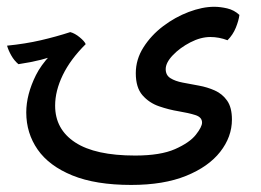

<svg xmlns="http://www.w3.org/2000/svg" viewBox="-34 -374 749 552"><path d="M343.3 157.7Q241.2 157.7 174.1 130.4Q106.9 103 74.2 55.9Q41.5 8.8 41.5 -50.8Q41.5 -102.1 69.3 -158Q97.2 -213.9 177.2 -274.4Q199.7 -268.6 212.4 -247.1Q168.5 -203.6 146.5 -158.2Q124.5 -112.8 124.5 -70.3Q124.5 -2.4 182.1 35.4Q239.7 73.2 354.5 73.2Q427.2 73.2 469.2 54.7Q511.2 36.1 529.1 13.4Q546.9 -9.3 546.9 -21.5Q546.9 -37.1 527.6 -43.2Q508.3 -49.3 480 -54Q451.7 -58.6 423.3 -68.4Q395 -78.1 375.7 -100.1Q356.4 -122.1 356.4 -163.6Q356.4 -203.1 378.4 -237.8Q400.4 -272.5 434.8 -298.6Q469.2 -324.7 508.5 -339.6Q547.9 -354.5 582 -354.5Q599.1 -354.5 619.1 -349.9Q639.2 -345.2 654.3 -331.1Q652.3 -314.9 644 -294.4Q635.7 -273.9 620.1 -258.3Q595.7 -267.6 570.8 -267.6Q543 -267.6 513.2 -252.2Q483.4 -236.8 462.9 -215.3Q442.4 -193.8 442.4 -175.3Q442.4 -157.7 456.1 -149.2Q469.7 -140.6 491.5 -136.5Q513.2 -132.3 537.6 -127.9Q562 -123.5 583.7 -113.8Q605.5 -104 619.1 -84.5Q632.8 -64.9 632.8 -30.3Q632.8 19.5 599.1 62.5Q565.4 105.5 501 131.6Q436.5 157.7 343.3 157.7ZM19 -189.5Q6.8 -199.7 -1.5 -214.4Q-9.8 -229 -13.7 -242.7Q39.1 -248 83.5 -258.3Q127.9 -268.6 168 -281.7Q181.2 -278.3 195.1 -266.8Q209 -255.4 212.4 -247.1Q173.3 -231.4 143.1 -220.5Q112.8 -209.5 83.7 -202.1Q54.7 -194.8 19 -189.5Z"/></svg>

Font: Harmattan
Style: Bold
Weight: 700
Designer: George W. Nuss III and SIL International
Foundry: SIL International
Version: Version 4.000